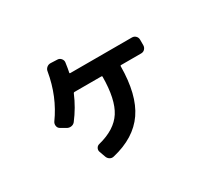

<svg xmlns="http://www.w3.org/2000/svg" viewBox="-126 -859 1252 1129"><g transform="rotate(-30 500.0 -294.5)"><path d="M801.8 -517.6Q816.4 -517.6 826.7 -507.3Q836.9 -497.1 836.9 -482.4V-445.3Q836.9 -430.7 827.1 -419.9Q817.4 -409.2 801.8 -409.2H665Q660.2 -409.2 660.2 -405.3Q659.2 -211.9 586.4 -106.4Q513.7 -1 359.4 35.2Q344.7 39.1 332 31.2Q319.3 23.4 314.5 7.8L300.8 -30.3Q295.9 -43.9 302.7 -56.2Q309.6 -68.4 323.2 -71.3Q439.5 -100.6 487.8 -175.8Q536.1 -251 537.1 -404.3Q537.1 -409.2 532.2 -409.2H348.6Q343.8 -409.2 341.8 -404.3Q308.6 -325.2 255.9 -256.8Q246.1 -245.1 231 -243.2Q215.8 -241.2 203.1 -249L168 -269.5Q156.2 -276.4 153.8 -291Q151.4 -305.7 159.2 -317.4Q246.1 -437.5 272.5 -592.8Q274.4 -607.4 286.1 -617.2Q297.9 -627 313.5 -626L359.4 -624Q373 -623 382.3 -611.3Q391.6 -599.6 389.6 -585.9Q383.8 -543.9 378.9 -522.5Q377 -518.6 382.8 -517.6Z"/></g></svg>

Font: Rounded-L Mgen+ 1m bold
Style: Bold
Weight: 700
Designer: [Source Han Sans]
Ryoko NISHIZUKA  (kana & ideographs); Paul D. Hunt (Latin, Greek & Cyrillic); Wenlong ZHANG  (bopomofo
Version: Version 1.059.20150602